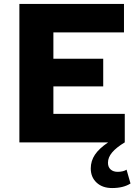

<svg xmlns="http://www.w3.org/2000/svg" viewBox="-20 -720 708 971"><path d="M640 208Q604 231 547 231Q498 231 468.5 203.5Q439 176 439 132Q439 94 460 62.5Q481 31 527 0H78V-700H607V-556H250V-423H502V-283H250V-144H611V0Q568 26 547 51Q526 76 526 103Q526 125 539.5 137Q553 149 575 149Q589 149 601 146Q613 143 620 138Z"/></svg>

Font: Red Hat Text VF
Style: Regular
Weight: 400
Designer: Pentagram, MCKL
Foundry: Pentagram, MCKL
Version: Version 1.023